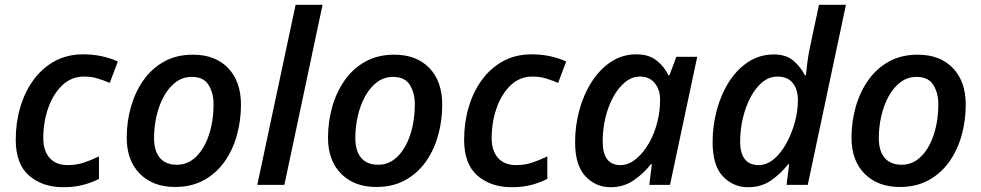

<svg xmlns="http://www.w3.org/2000/svg" viewBox="-20 -780 4140 810"><path d="M247.1 9.8Q159.7 9.8 103 -38.8Q46.4 -87.4 46.4 -190.9Q46.4 -263.2 65.7 -328.1Q85 -393.1 121.6 -443.1Q158.2 -493.2 210.9 -522Q263.7 -550.8 331.1 -550.8Q373 -550.8 409.7 -542.7Q446.3 -534.7 477.1 -520.5L442.9 -430.2Q419.4 -440.4 392.8 -448.7Q366.2 -457 334.5 -457Q281.2 -457 242.7 -420.2Q204.1 -383.3 183.3 -324Q162.6 -264.6 162.6 -197.3Q162.6 -143.1 189.7 -113.3Q216.8 -83.5 266.1 -83.5Q302.2 -83.5 333.7 -94Q365.2 -104.5 397.5 -120.1V-25.4Q366.7 -9.3 329.8 0.2Q293 9.8 247.1 9.8Z M718.3 8.8Q625.5 8.8 570.1 -46.9Q514.6 -102.5 514.6 -199.2Q514.6 -266.6 532.5 -329.3Q550.3 -392.1 585.4 -441.9Q620.6 -491.7 672.9 -520.5Q725.1 -549.3 793.9 -549.3Q888.2 -549.3 942.4 -492.9Q996.6 -436.5 996.6 -337.9Q996.6 -272 979.5 -210Q962.4 -147.9 927.7 -98.6Q893.1 -49.3 840.8 -20.3Q788.6 8.8 718.3 8.8ZM726.6 -85Q772.5 -85 807.1 -118.7Q841.8 -152.3 861.3 -210.7Q880.9 -269 880.9 -342.8Q880.9 -387.2 860.1 -421.4Q839.4 -455.6 789.1 -455.6Q751 -455.6 721.4 -433.3Q691.9 -411.1 671.4 -373.8Q650.9 -336.4 640.4 -290.5Q629.9 -244.6 629.9 -197.3Q629.9 -143.1 654.5 -114Q679.2 -85 726.6 -85Z M1065.4 0 1227.1 -759.8H1340.8L1179.7 0Z M1567.4 8.8Q1474.6 8.8 1419.2 -46.9Q1363.8 -102.5 1363.8 -199.2Q1363.8 -266.6 1381.6 -329.3Q1399.4 -392.1 1434.6 -441.9Q1469.7 -491.7 1522 -520.5Q1574.2 -549.3 1643.1 -549.3Q1737.3 -549.3 1791.5 -492.9Q1845.7 -436.5 1845.7 -337.9Q1845.7 -272 1828.6 -210Q1811.5 -147.9 1776.9 -98.6Q1742.2 -49.3 1689.9 -20.3Q1637.7 8.8 1567.4 8.8ZM1575.7 -85Q1621.6 -85 1656.2 -118.7Q1690.9 -152.3 1710.4 -210.7Q1730 -269 1730 -342.8Q1730 -387.2 1709.2 -421.4Q1688.5 -455.6 1638.2 -455.6Q1600.1 -455.6 1570.6 -433.3Q1541 -411.1 1520.5 -373.8Q1500 -336.4 1489.5 -290.5Q1479 -244.6 1479 -197.3Q1479 -143.1 1503.7 -114Q1528.3 -85 1575.7 -85Z M2138.7 9.8Q2051.3 9.8 1994.6 -38.8Q1938 -87.4 1938 -190.9Q1938 -263.2 1957.3 -328.1Q1976.6 -393.1 2013.2 -443.1Q2049.8 -493.2 2102.5 -522Q2155.3 -550.8 2222.7 -550.8Q2264.6 -550.8 2301.3 -542.7Q2337.9 -534.7 2368.7 -520.5L2334.5 -430.2Q2311 -440.4 2284.4 -448.7Q2257.8 -457 2226.1 -457Q2172.9 -457 2134.3 -420.2Q2095.7 -383.3 2075 -324Q2054.2 -264.6 2054.2 -197.3Q2054.2 -143.1 2081.3 -113.3Q2108.4 -83.5 2157.7 -83.5Q2193.8 -83.5 2225.3 -94Q2256.8 -104.5 2289.1 -120.1V-25.4Q2258.3 -9.3 2221.4 0.2Q2184.6 9.8 2138.7 9.8Z M2555.7 9.8Q2493.7 9.8 2450 -36.1Q2406.2 -82 2406.2 -180.7Q2406.2 -251 2424.6 -317.1Q2442.9 -383.3 2477.1 -436Q2511.2 -488.8 2558.6 -519.8Q2606 -550.8 2664.6 -550.8Q2717.3 -550.8 2750 -524.9Q2782.7 -499 2799.8 -462.4H2804.2L2833.5 -540.5H2921.4L2806.6 0H2719.2L2730 -87.4H2726.1Q2694.3 -46.9 2652.3 -18.6Q2610.4 9.8 2555.7 9.8ZM2597.7 -83.5Q2631.3 -83.5 2662.8 -109.1Q2694.3 -134.8 2718.5 -177.2Q2742.7 -219.7 2754.4 -270.5Q2760.3 -294.4 2762.5 -316.7Q2764.6 -338.9 2764.6 -360.8Q2764.6 -402.8 2741.9 -429.9Q2719.2 -457 2680.7 -457Q2646.5 -457 2617.7 -433.8Q2588.9 -410.6 2567.4 -371.3Q2545.9 -332 2534.2 -283.4Q2522.5 -234.9 2522.5 -183.6Q2522.5 -83.5 2597.7 -83.5Z M3136.2 9.8Q3073.2 9.8 3029.8 -35.9Q2986.3 -81.5 2986.3 -181.2Q2986.3 -250.5 3004.2 -316.4Q3022 -382.3 3055.7 -435.1Q3089.4 -487.8 3137.2 -519Q3185.1 -550.3 3244.6 -550.3Q3296.9 -550.3 3327.4 -523.9Q3357.9 -497.6 3375.5 -462.4H3379.9Q3381.8 -481.4 3386 -515.6Q3390.1 -549.8 3397.5 -583L3435.1 -759.8H3548.8L3387.7 0H3298.3L3309.1 -87.4H3305.7Q3272.9 -46.4 3232.2 -18.3Q3191.4 9.8 3136.2 9.8ZM3180.7 -83.5Q3214.8 -83.5 3244.9 -108.9Q3274.9 -134.3 3297.6 -175.5Q3320.3 -216.8 3333.3 -264.6Q3346.2 -312.5 3346.2 -357.4Q3346.2 -402.3 3324.5 -429.7Q3302.7 -457 3259.8 -457Q3225.1 -457 3196.3 -433.3Q3167.5 -409.7 3146.5 -369.9Q3125.5 -330.1 3114 -281.7Q3102.5 -233.4 3102.5 -183.6Q3102.5 -83.5 3180.7 -83.5Z M3775.9 8.8Q3683.1 8.8 3627.7 -46.9Q3572.3 -102.5 3572.3 -199.2Q3572.3 -266.6 3590.1 -329.3Q3607.9 -392.1 3643.1 -441.9Q3678.2 -491.7 3730.5 -520.5Q3782.7 -549.3 3851.6 -549.3Q3945.8 -549.3 4000 -492.9Q4054.2 -436.5 4054.2 -337.9Q4054.2 -272 4037.1 -210Q4020 -147.9 3985.4 -98.6Q3950.7 -49.3 3898.4 -20.3Q3846.2 8.8 3775.9 8.8ZM3784.2 -85Q3830.1 -85 3864.7 -118.7Q3899.4 -152.3 3918.9 -210.7Q3938.5 -269 3938.5 -342.8Q3938.5 -387.2 3917.7 -421.4Q3897 -455.6 3846.7 -455.6Q3808.6 -455.6 3779.1 -433.3Q3749.5 -411.1 3729 -373.8Q3708.5 -336.4 3698 -290.5Q3687.5 -244.6 3687.5 -197.3Q3687.5 -143.1 3712.2 -114Q3736.8 -85 3784.2 -85Z"/></svg>

Font: Open Sans SemiBold
Style: Italic
Weight: 600
Italic angle: -12°
Designer: Monotype Design Team
Foundry: Monotype Imaging Inc.
Version: Version 3.003; ttfautohint (v1.8.4)